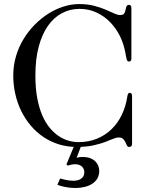

<svg xmlns="http://www.w3.org/2000/svg" viewBox="-20 -714 744 954"><path d="M632.8 -423.8Q632.8 -415.5 629.6 -411.9Q626.5 -408.2 621.1 -408.2Q612.8 -408.2 609.9 -418.2Q606.9 -428.2 603 -451.2Q595.7 -493.7 576.7 -533Q557.6 -572.3 528.3 -602.8Q499 -633.3 460.2 -651.6Q421.4 -669.9 375 -669.9Q327.6 -669.9 287.4 -648.4Q247.1 -627 217.8 -585Q188.5 -543 172.1 -481.2Q155.8 -419.4 155.8 -338.9Q155.8 -275.9 165 -226.6Q174.3 -177.2 190.2 -140.6Q206.1 -104 227.3 -78.6Q248.5 -53.2 272.2 -37.6Q295.9 -22 320.8 -14.9Q345.7 -7.8 369.1 -7.8Q420.9 -7.8 462.4 -25.1Q503.9 -42.5 534.7 -72.5Q565.4 -102.5 585 -143.1Q604.5 -183.6 611.8 -230Q614.7 -252.9 624 -252.9Q629.4 -252.9 632.8 -249Q636.2 -245.1 636.2 -236.8V0Q636.2 16.1 622.1 16.1Q614.3 16.1 610.6 8.8Q606.9 1.5 603 -7.3Q599.1 -16.1 592 -23.4Q585 -30.8 569.8 -30.8Q556.6 -30.8 540 -23.4Q523.4 -16.1 499.3 -7.3Q475.1 1.5 441.7 8.8Q408.2 16.1 360.8 16.1Q314 16.1 272.5 3.2Q231 -9.8 196 -33.2Q161.1 -56.6 133.3 -89.4Q105.5 -122.1 85.9 -161.6Q66.4 -201.2 56.2 -246.1Q45.9 -291 45.9 -338.9Q45.9 -389.2 59.6 -435.1Q73.2 -481 97.2 -520.3Q121.1 -559.6 153.1 -591.8Q185.1 -624 221.2 -646.7Q257.3 -669.4 296.4 -681.6Q335.4 -693.8 373 -693.8Q415 -693.8 447.3 -685.3Q479.5 -676.8 503.9 -666.5Q528.3 -656.2 546.4 -647.7Q564.5 -639.2 578.1 -639.2Q587.9 -639.2 592.8 -642.8Q597.7 -646.5 600.1 -652.3Q602.5 -658.2 603.8 -664.6Q605 -670.9 606.4 -676.8Q607.9 -682.6 611.1 -686.3Q614.3 -689.9 621.1 -689.9Q626.5 -689.9 629.6 -686Q632.8 -682.1 632.8 -673.8ZM387.2 0 360.8 69.8Q369.1 67.4 375.7 66.7Q382.3 65.9 390.1 65.9Q413.6 65.9 429.7 72.5Q445.8 79.1 455.3 89.4Q464.8 99.6 469 111.8Q473.1 124 473.1 134.8Q473.1 156.2 463.9 172.4Q454.6 188.5 438.5 199Q422.4 209.5 400.6 214.8Q378.9 220.2 354 220.2Q341.3 220.2 328.4 218.8Q315.4 217.3 303.7 215.1Q292 212.9 282.2 210Q272.5 207 265.1 204.1L278.8 172.9Q288.1 175.3 295.7 177.2Q303.2 179.2 310.8 180.7Q318.4 182.1 326.4 183.1Q334.5 184.1 344.2 184.1Q354.5 184.1 364.5 181.9Q374.5 179.7 382.1 174.6Q389.6 169.4 394.3 161.6Q398.9 153.8 398.9 142.1Q398.9 130.9 394.5 123Q390.1 115.2 383.5 110.6Q377 106 369.1 104Q361.3 102.1 354 102.1Q343.3 102.1 334.2 104Q325.2 106 316.9 108.9L310.1 103L353 0Z"/></svg>

Font: XB Zar
Style: Regular
Weight: 400
Designer: Behnam
Foundry: Irmug
Version: Version 8.005 2009